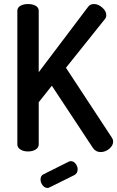

<svg xmlns="http://www.w3.org/2000/svg" viewBox="-20 -751 581 952"><path d="M349 117 228 177Q221 181 216 181Q202 181 191.5 168Q181 155 181 139Q181 120 196 113L320 51Q326 48 331 48Q345 48 355 61Q365 74 365 89Q365 108 349 117ZM66 -35V-697Q66 -714 81.5 -722.5Q97 -731 119 -731Q141 -731 156.5 -722.5Q172 -714 172 -697V-393L416 -716Q426 -731 446 -731Q467 -731 487 -713.5Q507 -696 507 -676Q507 -663 499 -655L307 -415L535 -68Q541 -59 541 -49Q541 -29 521.5 -13Q502 3 479 3Q455 3 441 -17L237 -326L172 -244V-35Q172 -19 156.5 -9.5Q141 0 119 0Q97 0 81.5 -9.5Q66 -19 66 -35Z"/></svg>

Font: AkaAcidDosis
Style: SemiBold
Weight: 600
Designer: Edgar Tolentino, Pablo Impallari, Igino Marini, Cyberella
Foundry: Edgar Tolentino, Pablo Impallari, Igino Marini, Cyberella
Version: Version 1.007